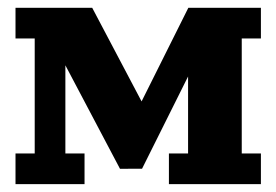

<svg xmlns="http://www.w3.org/2000/svg" viewBox="-20 -469 704 489"><path d="M19.5 -449.2H214.8L340.6 -210.7L459.7 -449.2H644.5V-371.1H595.7V-78.1H644.5V0H410.2V-78.1H459V-274.2L341.8 -39.3L285.6 -39.1L146.5 -302.7V-78.1H195.3V0H19.5V-78.1H68.4V-371.1H19.5Z"/></svg>

Font: Orelega One
Style: Regular
Weight: 400
Version: Version 1.1 ; ttfautohint (v1.8.3)